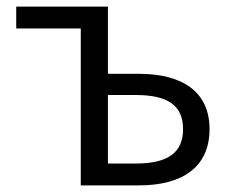

<svg xmlns="http://www.w3.org/2000/svg" viewBox="-20 -560 699 580"><path d="M224 0H400C528 0 613 -53 613 -170C613 -285 528 -337 400 -337H306V-540H29V-474H224ZM306 -66V-273H390C486 -273 533 -242 533 -170C533 -98 486 -66 390 -66Z"/></svg>

Font: ChiuKong Gothic MN Normal
Style: Regular
Weight: 350
Designer: Ryoko NISHIZUKA 西塚涼子 (kana, bopomofo & ideographs); Paul D. Hunt (Latin, Greek & Cyrillic); Sandoll Communications 산돌커뮤니
Foundry: Adobe
Version: Version 1.300